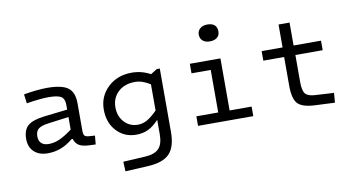

<svg xmlns="http://www.w3.org/2000/svg" viewBox="-89 -959 2633 1427"><g transform="rotate(-10 1228.0 -245.5)"><path d="M489 -321V-117Q489 -87 497 -77Q505 -67 530 -65L575 -62L569 4L522 2Q470 0 444 -16Q418 -32 408 -66H399Q353 -28 306.5 -10.5Q260 7 208 7Q143 7 105 -28.5Q67 -64 67 -125Q67 -194 104.5 -226Q142 -258 232 -268L405 -288V-323Q405 -370 379 -386.5Q353 -403 283 -403Q254 -403 209.5 -398.5Q165 -394 118 -386L109 -455Q159 -464 205.5 -468.5Q252 -473 286 -473Q396 -473 442.5 -439Q489 -405 489 -321ZM152 -131Q152 -96 171 -78Q190 -60 227 -60Q268 -60 308 -77.5Q348 -95 405 -137V-232L247 -211Q196 -204 174 -186.5Q152 -169 152 -131Z M879 -15Q790 -15 731.5 -78Q673 -141 673 -240Q673 -340 744 -407.5Q815 -475 924 -475Q962 -475 997 -466Q1032 -457 1065 -439L1113 -469H1136V9Q1136 122 1087 173Q1038 224 924 230L752 239L749 166L913 157Q987 153 1019 119.5Q1051 86 1051 12V-97Q1010 -53 970 -34Q930 -15 879 -15ZM936 -403Q857 -403 809 -357.5Q761 -312 761 -242Q761 -174 802 -130Q843 -86 904 -86Q941 -86 974.5 -105Q1008 -124 1051 -167V-365Q1021 -384 992.5 -393.5Q964 -403 936 -403Z M1613 -665Q1613 -636 1593 -619.5Q1573 -603 1538 -603Q1504 -603 1484.5 -620Q1465 -637 1465 -667Q1465 -695 1485.5 -712.5Q1506 -730 1540 -730Q1576 -730 1594.5 -713.5Q1613 -697 1613 -665ZM1342 0V-72H1507V-393H1362V-465H1593V-72H1759V0Z M2061 -177V-393H1904V-465H2062V-638H2145V-465H2352V-393H2146V-189Q2146 -125 2165 -101Q2184 -77 2239 -74L2380 -66L2374 7L2219 0Q2127 -5 2094 -42Q2061 -79 2061 -177Z"/></g></svg>

Font: Intel One Mono
Style: Regular
Weight: 400
Monospace: yes
Designer: Fred Shallcrass
Foundry: Frere-Jones Type LLC
Version: Version 1.400;hotconv 1.1.0;makeotfexe 2.6.0;FJTRelease1.4